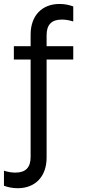

<svg xmlns="http://www.w3.org/2000/svg" viewBox="-76 -741 434 985"><path d="M14.6 224.6C105.5 224.6 163.1 164.1 163.1 67.4V-435.5H299.8V-503.9H163.1V-560.5C163.1 -614.3 188.5 -640.6 241.2 -640.6C258.8 -640.6 278.3 -637.7 299.8 -630.9V-708C281.2 -714.8 257.8 -720.7 229.5 -720.7C138.7 -720.7 81.1 -660.2 81.1 -563.5V-503.9H-4.9V-435.5H81.1V64.5C81.1 118.2 55.7 144.5 2.9 144.5C-14.6 144.5 -34.2 141.6 -55.7 134.8V211.9C-37.1 218.8 -13.7 224.6 14.6 224.6Z"/></svg>

Font: Wanted Sans
Style: Regular
Weight: 400
Designer: Original Design by Kil Hyung-jin and Kang Hanbin, Wanted Lab, Inc; Hangeul from Source Han Sans by Jang Soo-young and Ka
Foundry: Wanted Lab, Inc.
Version: Version 1.001;Glyphs 3.2 (3227)